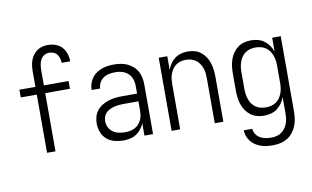

<svg xmlns="http://www.w3.org/2000/svg" viewBox="-92 -932 2184 1345"><g transform="rotate(-10 1000.0 -260.0)"><path d="M180 0V-414H66V-469H180V-579Q180 -599 182.5 -619Q185 -639 192 -658Q199 -677 211 -693.5Q223 -710 239.5 -721.5Q256 -733 275.5 -738Q295 -743 316 -743Q343 -743 369.5 -734Q396 -725 414.5 -705.5Q433 -686 442 -659Q451 -632 451 -605V-603H390V-604Q390 -620 385.5 -635.5Q381 -651 371.5 -663.5Q362 -676 346.5 -682Q331 -688 316 -688Q303 -688 291 -683.5Q279 -679 270 -670.5Q261 -662 255 -651Q249 -640 246 -628Q243 -616 241.5 -603.5Q240 -591 240 -579V-469H416V-414H240V0Z M723 8Q691 8 660 0Q629 -8 605 -28.5Q581 -49 569.5 -79.5Q558 -110 558 -141Q558 -166 565 -190.5Q572 -215 587.5 -234Q603 -253 625 -266Q647 -279 670.5 -286.5Q694 -294 719 -296.5Q744 -299 768 -299H873V-352Q873 -368 870 -384.5Q867 -401 859.5 -415.5Q852 -430 840 -441.5Q828 -453 813 -460Q798 -467 781.5 -470Q765 -473 749 -473Q727 -473 705.5 -469Q684 -465 665.5 -453Q647 -441 636 -421.5Q625 -402 625 -381V-379H564V-381Q564 -403 571 -424.5Q578 -446 591 -464Q604 -482 622.5 -494.5Q641 -507 661.5 -514.5Q682 -522 704.5 -525Q727 -528 749 -528Q773 -528 797 -524Q821 -520 843 -510Q865 -500 883.5 -483.5Q902 -467 913.5 -445.5Q925 -424 929.5 -400Q934 -376 934 -352V0H873V-88Q864 -66 849 -47Q834 -28 814 -15Q794 -2 770.5 3Q747 8 723 8ZM746 -47Q763 -47 780.5 -50.5Q798 -54 813.5 -62Q829 -70 841 -83Q853 -96 860.5 -112Q868 -128 870.5 -145.5Q873 -163 873 -180V-244H768Q752 -244 735 -242.5Q718 -241 702 -237Q686 -233 670.5 -226Q655 -219 643 -207.5Q631 -196 625 -180Q619 -164 619 -147Q619 -124 629.5 -103Q640 -82 658.5 -69Q677 -56 700 -51.5Q723 -47 746 -47Z M1066 0V-520H1127V-423Q1135 -446 1148.5 -466Q1162 -486 1181.5 -500.5Q1201 -515 1225 -521.5Q1249 -528 1273 -528Q1298 -528 1322 -521.5Q1346 -515 1365.5 -499.5Q1385 -484 1399 -463Q1413 -442 1420.5 -418Q1428 -394 1431 -369.5Q1434 -345 1434 -320V0H1373V-320Q1373 -339 1371 -357.5Q1369 -376 1362.5 -393.5Q1356 -411 1345.5 -426.5Q1335 -442 1320 -452.5Q1305 -463 1287 -468Q1269 -473 1250 -473Q1231 -473 1213 -468Q1195 -463 1180 -452.5Q1165 -442 1154.5 -426.5Q1144 -411 1137.5 -393.5Q1131 -376 1129 -357.5Q1127 -339 1127 -320V0Z M1747 223Q1726 223 1704.5 220.5Q1683 218 1663 211Q1643 204 1624.5 192Q1606 180 1593 163.5Q1580 147 1572.5 126.5Q1565 106 1564 84H1625Q1626 105 1638 123Q1650 141 1668 151Q1686 161 1706.5 164.5Q1727 168 1747 168Q1766 168 1784.5 163.5Q1803 159 1818.5 148Q1834 137 1845 121.5Q1856 106 1862.5 88.5Q1869 71 1871 52.5Q1873 34 1873 15V-98Q1865 -75 1850.5 -54.5Q1836 -34 1816.5 -19.5Q1797 -5 1772.5 1.5Q1748 8 1723 8Q1698 8 1673.5 1.5Q1649 -5 1629 -20Q1609 -35 1594.5 -56Q1580 -77 1572 -101Q1564 -125 1561 -150Q1558 -175 1558 -200V-320Q1558 -345 1561 -370Q1564 -395 1572 -419Q1580 -443 1594.5 -464Q1609 -485 1629 -500Q1649 -515 1673.5 -521.5Q1698 -528 1723 -528Q1748 -528 1772.5 -521.5Q1797 -515 1816.5 -500.5Q1836 -486 1850.5 -465.5Q1865 -445 1873 -422V-520H1934V15Q1934 41 1930 67.5Q1926 94 1916 118.5Q1906 143 1889 164Q1872 185 1849 198.5Q1826 212 1800 217.5Q1774 223 1747 223ZM1746 -47Q1765 -47 1783.5 -51.5Q1802 -56 1817.5 -66.5Q1833 -77 1844 -92.5Q1855 -108 1861.5 -126Q1868 -144 1870.5 -162.5Q1873 -181 1873 -200V-320Q1873 -339 1870.5 -357.5Q1868 -376 1861.5 -394Q1855 -412 1844 -427.5Q1833 -443 1817.5 -453.5Q1802 -464 1783.5 -468.5Q1765 -473 1746 -473Q1727 -473 1708.5 -468.5Q1690 -464 1674.5 -453.5Q1659 -443 1648 -427.5Q1637 -412 1630.5 -394Q1624 -376 1621.5 -357.5Q1619 -339 1619 -320V-200Q1619 -181 1621.5 -162.5Q1624 -144 1630.5 -126Q1637 -108 1648 -92.5Q1659 -77 1674.5 -66.5Q1690 -56 1708.5 -51.5Q1727 -47 1746 -47Z"/></g></svg>

Font: Iosevka Term Curly Light
Style: Regular
Weight: 300
Designer: Belleve Invis
Foundry: Belleve Invis
Version: Version 32.3.0